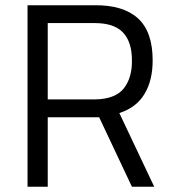

<svg xmlns="http://www.w3.org/2000/svg" viewBox="-20 -712 656 732"><path d="M483 -482Q484 -416 452 -375Q419 -334 342 -333H162V-624H341Q414 -624 448 -589Q483 -553 483 -482ZM483 0H568L435 -281Q500 -302 531 -354Q562 -405 562 -482Q562 -591 506 -642Q450 -693 341 -692H85V0H162V-265H358Z"/></svg>

Font: RazerF5
Style: Regular
Weight: 400
Foundry: Razer Inc.
Version: Version 2